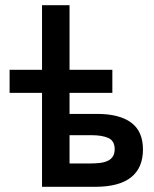

<svg xmlns="http://www.w3.org/2000/svg" viewBox="-20 -720 592 740"><path d="M17 -451H142V-700H248V-451H413V-362H248V-281H354Q440 -281 485.5 -247.5Q531 -214 531 -144Q531 -73 485 -36.5Q439 0 347 0H142V-362H17ZM248 -199V-90H327Q348 -90 365 -92Q382 -94 395 -100Q408 -106 415 -117Q422 -128 422 -145Q422 -177 398 -188Q374 -199 332 -199Z"/></svg>

Font: Tilda Sans Semibold
Style: Regular
Weight: 600
Designer: ParaType Ltd
Foundry: ParaType Ltd
Version: Version 1.009